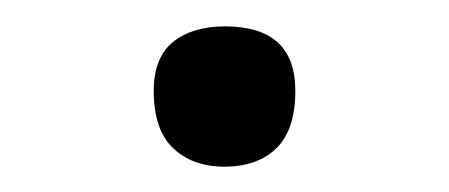

<svg xmlns="http://www.w3.org/2000/svg" viewBox="-20 -423 344 147"><path d="M151.9 -295.4Q127.4 -295.4 112.5 -309.6Q97.7 -323.7 97.7 -353.5Q97.7 -378.9 112.5 -390.9Q127.4 -402.8 152.3 -402.8Q206.1 -402.8 206.1 -353.5Q206.1 -323.7 191.7 -309.6Q177.2 -295.4 151.9 -295.4Z"/></svg>

Font: Pinar-FD Light
Style: Regular
Weight: 300
Designer: Amin Abedi
Version: Version 2.000